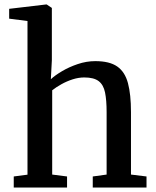

<svg xmlns="http://www.w3.org/2000/svg" viewBox="-20 -839 698 859"><path d="M103 -57.5V-745L21 -755.5V-799.5L186 -819H189L212 -803.5V-569.5L207.5 -484.5Q225.5 -501.5 257 -520.2Q288.5 -539 327.5 -552.2Q366.5 -565.5 406.5 -565.5Q470 -565.5 504.5 -541.5Q539 -517.5 552.5 -467Q566 -416.5 566 -337.5V-58L635.5 -49.5V0H395V-49.5L457 -58V-337.5Q457 -391 450 -425.2Q443 -459.5 421.5 -476Q400 -492.5 357 -492.5Q331.5 -492.5 305 -484Q278.5 -475.5 254.8 -462.2Q231 -449 213.5 -435V-58L280 -49.5V0H41.5V-49.5Z"/></svg>

Font: Merriweather 24pt Medium
Style: Regular
Weight: 500
Designer: Eben Sorkin
Foundry: Eben Sorkin
Version: Version 2.100